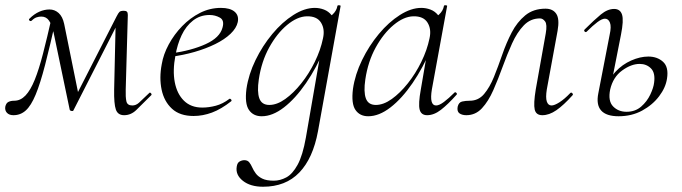

<svg xmlns="http://www.w3.org/2000/svg" viewBox="-25 -429 2592 730"><path d="M447 9Q423 9 415.5 -12.5Q408 -34 409 -89L415 -353L442 -378L254 -9Q253 -6 247 -7Q241 -8 240 -12L179 -304Q172 -335 161.5 -350.5Q151 -366 132 -366Q123 -366 114 -363Q105 -360 96 -351Q92 -347 87.5 -350.5Q83 -354 87 -358Q105 -376 124.5 -384.5Q144 -393 163 -393Q183 -393 198 -379.5Q213 -366 219 -338L275 -62L251 -39L418 -366Q425 -380 429.5 -384Q434 -388 446 -388Q454 -388 457.5 -384.5Q461 -381 461 -372L453 -89Q452 -60 455.5 -44Q459 -28 478 -28Q492 -28 503.5 -38.5Q515 -49 542 -75Q545 -79 549 -74.5Q553 -70 550 -67Q514 -31 493.5 -11Q473 9 447 9ZM26 9Q10 9 1.5 0Q-7 -9 -5 -23Q-2 -37 7 -41.5Q16 -46 29 -46Q53 -46 72 -66Q91 -86 107 -125.5Q123 -165 138.5 -225Q154 -285 172 -365L189 -361Q165 -254 146.5 -182.5Q128 -111 110.5 -69Q93 -27 73 -9Q53 9 26 9Z M711 12Q659 12 629 -15.5Q599 -43 589.5 -88Q580 -133 590 -185Q596 -222 616.5 -260Q637 -298 667.5 -329.5Q698 -361 735.5 -380Q773 -399 815 -399Q850 -399 867 -384.5Q884 -370 879 -345Q874 -322 851.5 -300.5Q829 -279 793.5 -261.5Q758 -244 714.5 -231.5Q671 -219 624 -213L626 -226Q704 -237 757.5 -261.5Q811 -286 821 -324Q829 -352 811 -362Q793 -372 772 -372Q736 -372 709 -351Q682 -330 665.5 -295Q649 -260 642 -218Q631 -161 639.5 -116.5Q648 -72 674.5 -46Q701 -20 744 -20Q769 -20 795.5 -27Q822 -34 847 -53Q850 -55 853.5 -51Q857 -47 854 -44Q816 -14 781 -1Q746 12 711 12Z M975 281Q927 281 898.5 258.5Q870 236 875 205Q877 190 886 185Q895 180 904 180Q916 180 922.5 188Q929 196 934 207.5Q939 219 947.5 230.5Q956 242 972 250Q988 258 1016 258Q1040 258 1063.5 245.5Q1087 233 1106.5 197.5Q1126 162 1138 94L1194 -229L1210 -246Q1179 -172 1138.5 -113Q1098 -54 1054.5 -20.5Q1011 13 970 13Q938 13 921.5 -11Q905 -35 912 -91Q920 -146 946.5 -200.5Q973 -255 1010.5 -300Q1048 -345 1090.5 -372Q1133 -399 1172 -399Q1190 -399 1207 -392.5Q1224 -386 1236 -371Q1248 -356 1250 -332L1212 -357Q1223 -359 1239 -373.5Q1255 -388 1258 -407Q1260 -410 1265.5 -409Q1271 -408 1270 -406L1184 70Q1165 173 1113 227Q1061 281 975 281ZM999 -30Q1028 -30 1059.5 -52.5Q1091 -75 1120.5 -112Q1150 -149 1172 -194Q1194 -239 1203 -283Q1211 -318 1195.5 -343Q1180 -368 1141 -367Q1105 -366 1066.5 -334Q1028 -302 998.5 -248.5Q969 -195 959 -127Q952 -80 961 -55Q970 -30 999 -30Z M1375 13Q1343 13 1326.5 -11Q1310 -35 1317 -91Q1325 -146 1351.5 -200.5Q1378 -255 1415.5 -300Q1453 -345 1495.5 -372Q1538 -399 1577 -399Q1595 -399 1612 -392.5Q1629 -386 1641 -371Q1653 -356 1655 -332L1617 -357Q1628 -359 1644 -373.5Q1660 -388 1663 -407Q1665 -410 1670.5 -409Q1676 -408 1675 -406L1617 -89Q1607 -28 1633 -28Q1645 -28 1663 -41.5Q1681 -55 1703 -77Q1706 -80 1710 -76Q1714 -72 1711 -69Q1678 -32 1651.5 -11.5Q1625 9 1599 9Q1576 9 1570.5 -12.5Q1565 -34 1575 -89L1599 -229L1615 -246Q1584 -172 1543.5 -113Q1503 -54 1459.5 -20.5Q1416 13 1375 13ZM1404 -30Q1433 -30 1464.5 -52.5Q1496 -75 1525.5 -112Q1555 -149 1577 -194Q1599 -239 1608 -283Q1616 -318 1600.5 -343Q1585 -368 1546 -367Q1510 -366 1471.5 -334Q1433 -302 1403.5 -248.5Q1374 -195 1364 -127Q1357 -80 1366 -55Q1375 -30 1404 -30Z M1748 9Q1732 9 1722 2Q1712 -5 1715 -23Q1719 -40 1732 -43Q1745 -46 1761 -46Q1794 -46 1815.5 -71.5Q1837 -97 1853 -136.5Q1869 -176 1884.5 -221Q1900 -266 1920.5 -305.5Q1941 -345 1972 -370.5Q2003 -396 2049 -396Q2077 -396 2090 -376.5Q2103 -357 2095 -312L2054 -89Q2049 -58 2054 -43Q2059 -28 2072 -28Q2083 -28 2102 -40Q2121 -52 2143 -75Q2147 -79 2151 -74.5Q2155 -70 2152 -67Q2118 -29 2090.5 -10Q2063 9 2037 9Q2013 9 2008 -12.5Q2003 -34 2012 -89L2050 -302Q2056 -336 2047.5 -347.5Q2039 -359 2028 -359Q1992 -359 1966.5 -332.5Q1941 -306 1922 -264Q1903 -222 1886 -175Q1869 -128 1850.5 -86Q1832 -44 1807.5 -17.5Q1783 9 1748 9Z M2327 13Q2280 13 2260.5 -9Q2241 -31 2250 -75L2293 -297Q2300 -328 2294 -343Q2288 -358 2275 -358Q2264 -358 2246.5 -345Q2229 -332 2206 -309Q2202 -305 2198 -309Q2194 -313 2198 -317Q2234 -353 2259.5 -374Q2285 -395 2310 -395Q2333 -395 2340 -373.5Q2347 -352 2336 -297L2295 -89Q2286 -45 2306 -24.5Q2326 -4 2357 -4Q2390 -4 2412.5 -23.5Q2435 -43 2447.5 -69.5Q2460 -96 2462 -115Q2467 -152 2450 -169Q2433 -186 2407 -186Q2375 -186 2340.5 -161Q2306 -136 2295 -89L2282 -90Q2290 -129 2315.5 -156.5Q2341 -184 2375 -199Q2409 -214 2440 -214Q2474 -214 2496 -194Q2518 -174 2511 -130Q2506 -96 2481 -63Q2456 -30 2416.5 -8.5Q2377 13 2327 13Z"/></svg>

Font: Cormorant Infant Light
Style: Italic
Weight: 300
Italic angle: -10°
Designer: Christian Thalmann (Catharsis Fonts)
Foundry: Catharsis Fonts
Version: Version 4.001